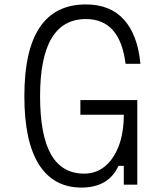

<svg xmlns="http://www.w3.org/2000/svg" viewBox="-20 -834 740 867"><path d="M348 13Q222 13 156 -91Q90 -195 90 -400Q90 -814 368 -814Q478 -814 540 -745Q602 -676 614 -546H547Q522 -748 368 -748Q161 -748 161 -400Q161 -223 210.5 -136.5Q260 -50 360 -50Q414 -50 454 -83Q494 -116 516.5 -175.5Q539 -235 539 -316H343V-382H600V0H539V-85H515Q470 13 348 13Z"/></svg>

Font: Martian Mono ExtraLight
Style: Regular
Weight: 200
Monospace: yes
Designer: Roman Shamin
Foundry: Evil Martians
Version: Version 1.000; ttfautohint (v1.8.4.7-5d5b)